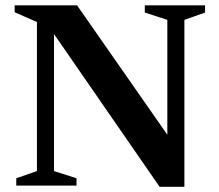

<svg xmlns="http://www.w3.org/2000/svg" viewBox="-20 -696 821 720"><path d="M118.5 -54.5V-613.5L35 -650V-676H269L641.5 -142L607.5 -108V-621.5L523 -649V-676H749V-649L671.5 -621.5V4.5H578.5L157.5 -604.5L182.5 -620.5V-54.5L267 -27.5V0H41V-27.5Z"/></svg>

Font: Newsreader 16pt 16pt SemiBold
Style: Regular
Weight: 600
Version: Version 1.003